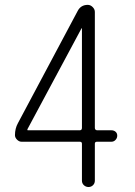

<svg xmlns="http://www.w3.org/2000/svg" viewBox="-20 -750 540 770"><path d="M89.8 -231.4V-230.5Q89.8 -228.5 90.8 -227.5H299.8Q308.6 -227.5 308.6 -237.3V-635.7Q308.6 -636.7 307.6 -636.7Q306.6 -636.7 306.6 -635.7ZM66.4 -181.6Q56.6 -181.6 48.3 -189.9Q40 -198.2 40 -208Q40 -234.4 51.8 -255.9L291 -705.1Q303.7 -730.5 332 -730.5Q342.8 -730.5 351.6 -721.7Q360.4 -712.9 360.4 -702.1V-237.3Q360.4 -228.5 369.1 -227.5H426.8Q436.5 -227.5 443.4 -221.7Q450.2 -215.8 450.2 -206.1Q450.2 -196.3 443.4 -189Q436.5 -181.6 426.8 -181.6H369.1Q360.4 -181.6 360.4 -173.8V-25.4Q360.4 -14.6 353 -7.3Q345.7 0 335 0Q324.2 0 316.4 -7.3Q308.6 -14.6 308.6 -25.4V-173.8Q308.6 -181.6 299.8 -181.6Z"/></svg>

Font: Rounded Mgen+ 1m light
Style: Regular
Weight: 200
Designer: [Source Han Sans]
Ryoko NISHIZUKA  (kana & ideographs); Paul D. Hunt (Latin, Greek & Cyrillic); Wenlong ZHANG  (bopomofo
Version: Version 1.059.20150602